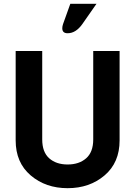

<svg xmlns="http://www.w3.org/2000/svg" viewBox="-20 -979 708 1005"><path d="M606 -712V-244Q606 -128 527.5 -61Q449 6 334 6Q219 6 140.5 -61Q62 -128 62 -244V-712H201V-249Q201 -183 237.5 -150.5Q274 -118 334 -118Q394 -118 431 -150.5Q468 -183 468 -249V-712ZM485 -959 411 -853Q377 -805 334 -805Q306 -805 306 -831Q306 -841 310 -853L348 -959Z"/></svg>

Font: Viga
Style: Regular
Weight: 400
Designer: Oscar Yáñez
Foundry: Fontstage
Version: Version 1.001